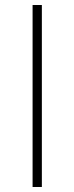

<svg xmlns="http://www.w3.org/2000/svg" viewBox="-20 -746 297 766"><path d="M110 -726H147V0H110Z"/></svg>

Font: Noto Sans CJK TC Thin
Style: Regular
Weight: 250
Designer: Ryoko NISHIZUKA ???? (kana & ideographs); Paul D. Hunt (Latin, Greek & Cyrillic); Wenlong ZHANG ??? (bopomofo); Sandoll 
Foundry: Adobe Systems Incorporated
Version: Version 1.004 January 19, 2016